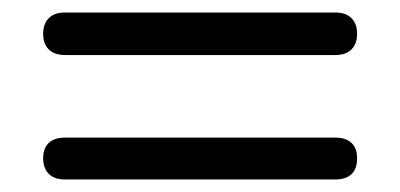

<svg xmlns="http://www.w3.org/2000/svg" viewBox="-20 -441 640 307"><path d="M84 -353Q67 -353 58 -362Q49 -371 49 -387Q49 -403 58 -412Q67 -421 84 -421H516Q533 -421 542 -412Q551 -403 551 -387Q551 -371 542 -362Q533 -353 516 -353ZM84 -154Q67 -154 58 -163Q49 -172 49 -188Q49 -204 58 -212.5Q67 -221 84 -221H516Q533 -221 542 -212.5Q551 -204 551 -188Q551 -171 542 -162.5Q533 -154 516 -154Z"/></svg>

Font: Nunito ExtraLight Medium
Style: Regular
Weight: 500
Version: Version 3.602